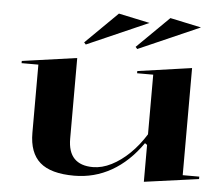

<svg xmlns="http://www.w3.org/2000/svg" viewBox="-52 -791 1012 866"><g transform="rotate(5 453.5 -358.0)"><path d="M314 15Q208 15 159 -28Q110 -71 110 -161V-470H34V-480L282 -515V-150Q282 -90 310.5 -60.5Q339 -31 395 -31Q436 -31 478.5 -52.5Q521 -74 560 -112Q599 -150 630 -200V-470H557V-480L802 -515V-30H877V-19L630 15V-152L620 -159Q560 -73 482.5 -29Q405 15 314 15ZM548 -579 540 -588 685 -731 826 -701ZM315 -579 307 -588 452 -731 593 -701Z"/></g></svg>

Font: Kalnia SemiExpanded
Style: Regular
Weight: 400
Width: 6
Designer: Frida Medrano
Foundry: Frida Medrano
Version: Version 1.105